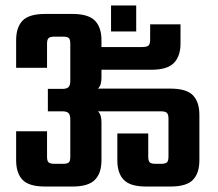

<svg xmlns="http://www.w3.org/2000/svg" viewBox="-20 -682 797 702"><path d="M386 -662H478V-567H386ZM315 -510H499Q517 -510 523 -515.5Q529 -521 529 -538V-593H640V-523Q640 -477 616 -452Q592 -427 534 -427H315ZM245 -631Q303 -631 327 -606.5Q351 -582 351 -535V-399Q351 -373 341.5 -361.5Q332 -350 314 -350L315 -358H603Q662 -358 685.5 -333.5Q709 -309 709 -262V-96Q709 -49 685.5 -24.5Q662 0 603 0H514Q456 0 432.5 -24.5Q409 -49 409 -96V-194H522V-109Q522 -93 528 -88Q534 -83 549 -83H568Q584 -83 590 -88Q596 -93 596 -109V-248Q596 -264 590 -269.5Q584 -275 568 -275H315L314 -283Q332 -283 341.5 -271.5Q351 -260 351 -234V-96Q351 -49 327 -24.5Q303 0 245 0H145Q86 0 62.5 -24.5Q39 -49 39 -96V-202H152V-109Q152 -93 158 -88Q164 -83 180 -83H210Q226 -83 231.5 -88Q237 -93 237 -109V-245Q237 -262 230.5 -268.5Q224 -275 208 -275H155V-357H208Q224 -357 230.5 -363.5Q237 -370 237 -387V-522Q237 -538 231.5 -543Q226 -548 210 -548H180Q164 -548 158 -543Q152 -538 152 -522V-434H39V-535Q39 -582 62.5 -606.5Q86 -631 145 -631Z"/></svg>

Font: Teko Light Medium
Style: Regular
Weight: 500
Version: Version 2.000;gftools[0.9.28.dev9+g7d2139d.d20230707]